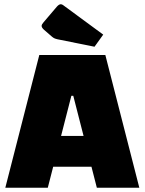

<svg xmlns="http://www.w3.org/2000/svg" viewBox="-20 -884 681 904"><path d="M5 0 165 -625H476L636 0H436L325 -433H316L205 0ZM122 -99V-244H519V-99ZM425 -664 251 -699Q242 -701 236.5 -703.5Q231 -706 225 -711L187 -744Q176 -754 176 -762Q176 -769 185 -779L248 -853Q258 -864 266 -864Q272 -864 277 -860L466 -721Z"/></svg>

Font: Changa ExtraLight ExtraBold
Style: Regular
Weight: 800
Version: Version 3.002; ttfautohint (v1.8.2)